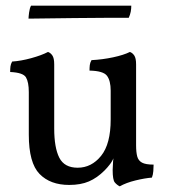

<svg xmlns="http://www.w3.org/2000/svg" viewBox="-20 -651 604 680"><path d="M225 4Q158 4 120 -35Q82 -74 82 -174V-325Q82 -360 72 -377Q62 -394 16 -396Q16 -407 17 -415.5Q18 -424 23 -433Q54 -435 90.5 -445Q127 -455 150 -467Q159 -464 165.5 -454.5Q172 -445 172 -423V-196Q172 -128 190 -92.5Q208 -57 255 -57Q304 -57 338 -99Q372 -141 372 -228V-330Q372 -365 359 -382.5Q346 -400 297 -401Q297 -412 298 -420.5Q299 -429 304 -438Q343 -440 380.5 -448Q418 -456 440 -467Q449 -464 455.5 -454.5Q462 -445 462 -423V-133L384 -96Q379 -82 370 -70Q361 -58 350 -47Q324 -21 295 -8.5Q266 4 225 4ZM404 9Q394 4 386.5 -5Q379 -14 379 -49Q379 -60 380.5 -80Q382 -100 389 -136H462Q462 -112 466 -97Q470 -82 483 -75Q496 -68 524 -68Q524 -58 523 -45Q522 -32 518 -22Q493 -20 460 -12Q427 -4 404 9ZM81 -585Q81 -591 83 -606.5Q85 -622 90 -631H445Q445 -620 443 -609.5Q441 -599 436 -588Q420 -588 368 -588Q316 -588 241.5 -587Q167 -586 81 -585Z"/></svg>

Font: Vollkorn
Style: Regular
Weight: 400
Designer: Friedrich Althausen
Foundry: Friedrich Althausen
Version: Version 4.104